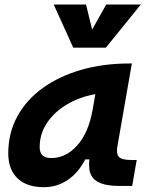

<svg xmlns="http://www.w3.org/2000/svg" viewBox="-20 -796 626 827"><path d="M168.9 10.3Q95.7 10.3 55.7 -27.8Q15.6 -65.9 15.6 -135.3Q15.6 -223.1 54.7 -294.7Q93.8 -366.2 164.3 -417Q234.9 -467.8 329.6 -495.1Q424.3 -522.5 535.6 -522.5H547.9L485.8 -166.5Q483.9 -155.8 483.9 -147Q483.9 -128.4 492.7 -119.6Q505.4 -106.9 545.4 -106.9H568.8L549.3 4.9H496.1Q446.3 4.9 418.5 -5.1Q390.6 -15.1 378.7 -31.7Q366.7 -48.3 364.7 -68.8Q363.8 -77.6 363.8 -86.9Q363.8 -98.1 365.2 -109.4H347.2Q317.4 -51.8 271.5 -20.8Q225.6 10.3 168.9 10.3ZM200.7 -115.2Q264.6 -115.2 313.2 -170.2Q361.8 -225.1 379.4 -325.7L390.6 -390.6Q321.3 -377.9 267.1 -345.5Q212.9 -313 181.9 -265.9Q150.9 -218.8 150.9 -162.1Q150.9 -115.2 200.7 -115.2ZM295.4 -590.8 211.4 -776.4H350.6L377 -668.5L437.5 -776.4H586.4L436 -590.8Z"/></svg>

Font: CaskaydiaCove NFP
Style: Bold Italic
Weight: 700
Italic angle: -10°
Designer: Aaron Bell
Foundry: Saja Typeworks
Version: Version 2111.001; VTT 6.35;Nerd Fonts 3.1.1